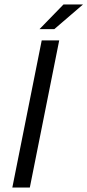

<svg xmlns="http://www.w3.org/2000/svg" viewBox="-20 -836 390 856"><path d="M166 -656H244L113 0H35ZM263 -816H350L222 -706H156Z"/></svg>

Font: mr_Source Sans Pro
Style: Italic
Weight: 400
Italic angle: -11°
Designer: Paul D. Hunt
Foundry: Adobe Systems Incorporated
Version: Version 1.036;July 10, 2024;FontCreator 11.5.0.2430 64-bit